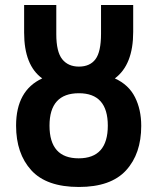

<svg xmlns="http://www.w3.org/2000/svg" viewBox="-20 -734 626 764"><path d="M542 -233Q542 -298 517 -347.5Q492 -397 437 -422Q510 -476 510 -607V-714H382V-600Q382 -528 360 -498.5Q338 -469 294 -469Q251 -469 227.5 -498.5Q204 -528 204 -598V-714H76V-604Q76 -474 148 -422Q44 -374 44 -234Q44 -123 104.5 -56.5Q165 10 294 10Q421 10 481.5 -56Q542 -122 542 -233ZM177 -234Q177 -363 294 -363Q409 -363 409 -234Q409 -104 293 -104Q177 -104 177 -234Z"/></svg>

Font: Noto Sans UI Condensed
Style: Bold
Weight: 700
Width: 3
Designer: Monotype Design Team
Foundry: Monotype Imaging Inc.
Version: 1.001